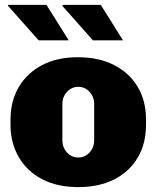

<svg xmlns="http://www.w3.org/2000/svg" viewBox="-20 -755 640 785"><path d="M300 10Q214 10 152 -22.5Q90 -55 56.5 -113Q23 -171 23 -245V-266Q23 -342 57 -399.5Q91 -457 152.5 -489Q214 -521 298 -521Q385 -521 447.5 -488.5Q510 -456 543.5 -399Q577 -342 577 -266V-245Q577 -168 543 -110.5Q509 -53 447 -21.5Q385 10 300 10ZM300 -111Q327 -111 346 -131.5Q365 -152 365 -181V-330Q365 -359 346 -379.5Q327 -400 300 -400Q273 -400 254 -379.5Q235 -359 235 -330V-181Q235 -152 254 -131.5Q273 -111 300 -111ZM360 -590 234 -732 241 -735H392L483 -590ZM138 -590 12 -732 14 -735H170L261 -590Z"/></svg>

Font: Chivo Mono Medium Black
Style: Regular
Weight: 900
Monospace: yes
Version: Version 1.008